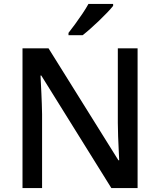

<svg xmlns="http://www.w3.org/2000/svg" viewBox="-20 -961 818 981"><path d="M683 0H549L191 -575H187Q189 -535 191.5 -483.5Q194 -432 195 -378V0H95V-714H228L585 -142H589Q588 -163 586.5 -195.5Q585 -228 583.5 -264Q582 -300 582 -333V-714H683ZM558 -931Q547 -917 528 -897Q509 -877 486.5 -855.5Q464 -834 442 -814.5Q420 -795 402 -781H330V-793Q345 -812 364 -838Q383 -864 401.5 -891.5Q420 -919 432 -941H558Z"/></svg>

Font: Noto Sans Adlam Medium
Style: Regular
Weight: 500
Version: Version 3.001